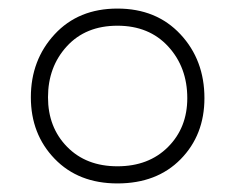

<svg xmlns="http://www.w3.org/2000/svg" viewBox="-20 -418 550 448"><path d="M254 10Q163 10 107.5 -47.5Q52 -105 52 -191Q52 -278 107.5 -338Q163 -398 254 -398Q345 -398 401 -338Q457 -278 457 -189Q457 -103 401.5 -46.5Q346 10 254 10ZM417 -189Q417 -261 372.5 -309.5Q328 -358 254 -358Q180 -358 136 -310Q92 -262 92 -191Q92 -121 136.5 -75.5Q181 -30 254 -30Q327 -30 372 -75Q417 -120 417 -189Z"/></svg>

Font: Hoogli Light
Style: Regular
Weight: 300
Designer: Anand Singh Naorem
Foundry: Brand New Type
Version: Version 1.00 b007